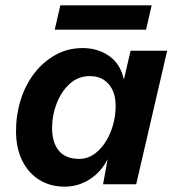

<svg xmlns="http://www.w3.org/2000/svg" viewBox="-20 -690 657 719"><path d="M222 9Q169 9 128 -16Q87 -41 63.5 -88Q40 -135 40 -199Q40 -260 57.5 -316Q75 -372 108.5 -415.5Q142 -459 188 -484.5Q234 -510 290 -510Q346 -510 388.5 -480.5Q431 -451 444 -392L469 -500H606L490 0H366L383 -94Q359 -46 316 -18.5Q273 9 222 9ZM277 -95Q315 -95 346 -123.5Q377 -152 395 -197.5Q413 -243 413 -294Q413 -345 387 -375Q361 -405 317 -405Q273 -405 241.5 -376.5Q210 -348 192.5 -303.5Q175 -259 175 -211Q175 -156 200.5 -125.5Q226 -95 277 -95ZM548 -670 527 -579H185L206 -670Z"/></svg>

Font: Work Sans SemiBold
Style: Italic
Weight: 600
Italic angle: -13°
Designer: Wei Huang
Foundry: Wei Huang
Version: Version 2.012; ttfautohint (v1.8.3)